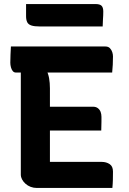

<svg xmlns="http://www.w3.org/2000/svg" viewBox="-20 -930 640 950"><path d="M34 -700H501Q516 -700 524 -691.5Q532 -683 535.5 -672Q539 -661 539 -651Q539 -628 538 -610Q537 -592 535 -571H59Q49 -571 43 -578.5Q37 -586 34 -597.5Q31 -609 31 -620Q31 -641 32 -660Q33 -679 34 -700ZM174 -402H440Q455 -402 464.5 -394.5Q474 -387 478 -376Q482 -365 482 -352Q482 -339 482 -327.5Q482 -316 481.5 -305.5Q481 -295 481 -284H174ZM162 0Q146 0 131.5 -5.5Q117 -11 106 -21Q95 -31 89 -42.5Q83 -54 83 -66Q83 -102 83 -151.5Q83 -201 83 -258Q83 -315 83 -375.5Q83 -436 83 -495Q83 -554 83 -607H218L210 -582Q219 -565 223 -542.5Q227 -520 227 -493Q227 -449 227 -403Q227 -357 227 -311Q227 -265 227 -219Q227 -173 227 -129H483Q506 -129 522.5 -118Q539 -107 539 -81Q539 -60 538.5 -40Q538 -20 536 0ZM109 -910H452Q474 -910 482.5 -901.5Q491 -893 491 -873Q491 -854 489.5 -835Q488 -816 488 -799H178Q150 -799 135 -804Q120 -809 114.5 -820.5Q109 -832 109 -850Q109 -865 109 -880Q109 -895 109 -910Z"/></svg>

Font: Rec Mono Semicasual
Style: Bold
Weight: 700
Version: Version 1.085; ttfautohint (v1.8.4.7-5d5b)